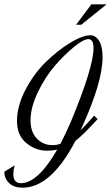

<svg xmlns="http://www.w3.org/2000/svg" viewBox="-40 -864 516 893"><path d="M398 -326 414 -310Q342 -232 311 -209Q197 9 65 9Q26 9 3.5 -11.5Q-19 -32 -20 -65L28 -95Q22 -71 22 -55Q22 -12 57 -12Q136 -12 226 -168Q201 -163 180 -163Q125 -163 82 -199Q39 -235 39 -301Q39 -371 78.5 -446.5Q118 -522 173.5 -576Q229 -630 286.5 -665Q344 -700 380 -700Q405 -700 421 -674Q437 -648 437 -598Q437 -482 341 -272Q340 -269 338 -265Q336 -261 335 -258Q361 -284 398 -326ZM204 -189Q223 -189 241 -195Q269 -249 291 -301Q395 -552 395 -641Q395 -682 371 -682Q349 -682 305 -646.5Q261 -611 215.5 -558.5Q170 -506 136 -435Q102 -364 102 -304Q102 -250 131.5 -219.5Q161 -189 204 -189ZM456 -844 338 -749H314L385 -844Z"/></svg>

Font: Dynalight
Style: Regular
Weight: 400
Designer: Astigmatic (AOETI)
Foundry: Astigmatic (AOETI)
Version: Version 1.000